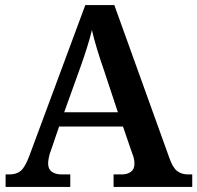

<svg xmlns="http://www.w3.org/2000/svg" viewBox="-20 -734 775 754"><path d="M2 0V-49H17Q45 -49 62 -63.5Q79 -78 96 -124L315 -714H429L645 -114Q658 -76 675.5 -62.5Q693 -49 719 -49H735V0H426V-49H459Q479 -49 493.5 -59Q508 -69 508 -91Q508 -102 505.5 -112.5Q503 -123 499 -132L463 -237H212L180 -143Q175 -131 172 -116.5Q169 -102 169 -92Q169 -70 183.5 -59.5Q198 -49 222 -49H256V0ZM232 -293H443L387 -462Q374 -499 361.5 -540Q349 -581 341 -616Q333 -583 321 -545Q309 -507 295 -468Z"/></svg>

Font: Noto Serif Thai SemiBold
Style: Regular
Weight: 600
Designer: Monotype Design Team
Foundry: Monotype Imaging Inc.
Version: Version 2.001; ttfautohint (v1.8.4.7-5d5b)